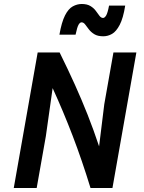

<svg xmlns="http://www.w3.org/2000/svg" viewBox="-20 -943 723 963"><path d="M49 0 169 -680H279Q322 -593 356 -517.5Q390 -442 419.5 -367.5Q449 -293 477 -209L503 -420L549 -680H664L544 0H434Q391 -140 344.5 -261.5Q298 -383 244 -501L210 -260L164 0ZM498 -761Q470 -761 453 -771.5Q436 -782 425.5 -796Q415 -810 407 -820.5Q399 -831 389 -831Q381 -831 374 -819Q367 -807 359 -769H278Q289 -832 306 -865.5Q323 -899 345 -911Q367 -923 390 -923Q417 -923 434 -912.5Q451 -902 461 -888Q471 -874 479 -863.5Q487 -853 497 -853Q505 -853 512.5 -865.5Q520 -878 527 -915H608Q598 -852 580.5 -818.5Q563 -785 542 -773Q521 -761 498 -761Z"/></svg>

Font: Inria Sans
Style: Bold Italic
Weight: 700
Italic angle: -10°
Designer: Black Foundry Team
Foundry: Black Foundry
Version: Version 1.2; ttfautohint (v1.8.3)